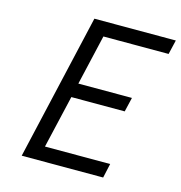

<svg xmlns="http://www.w3.org/2000/svg" viewBox="-103 -785 830 879"><g transform="rotate(15 311.5 -346.0)"><path d="M78 0 237 -692H623L607 -624H298L243 -386H497L481 -318H228L170 -68H479L464 0Z"/></g></svg>

Font: TitilliumWebItalic
Style: Italic
Weight: 400
Italic angle: -13°
Version: Version 1.001;PS 57.000;hotconv 1.0.70;makeotf.lib2.5.55311